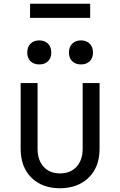

<svg xmlns="http://www.w3.org/2000/svg" viewBox="-20 -992 640 1022"><path d="M299 10Q204 10 147 -46.5Q90 -103 90 -200V-550H180V-200Q180 -140 212 -104.5Q244 -69 299 -69Q355 -69 387.5 -104.5Q420 -140 420 -200V-550H510V-200Q510 -103 452 -46.5Q394 10 299 10ZM411 -649Q382 -649 364.5 -666Q347 -683 347 -712Q347 -742 364.5 -759.5Q382 -777 411 -777Q440 -777 457.5 -759.5Q475 -742 475 -712Q475 -683 457.5 -666Q440 -649 411 -649ZM189 -649Q160 -649 142.5 -666Q125 -683 125 -712Q125 -742 142.5 -759.5Q160 -777 189 -777Q218 -777 235.5 -759.5Q253 -742 253 -712Q253 -683 235.5 -666Q218 -649 189 -649ZM140 -897V-972H460V-897Z"/></svg>

Font: JetBrainsMonoNL NF
Style: Regular
Weight: 400
Designer: Philipp Nurullin, Konstantin Bulenkov
Foundry: JetBrains
Version: Version 2.304; ttfautohint (v1.8.4.7-5d5b);Nerd Fonts 3.2.1